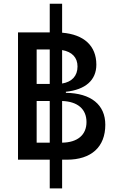

<svg xmlns="http://www.w3.org/2000/svg" viewBox="-20 -870 626 1046"><path d="M251 156.2H318.4V0H343.8C477.5 0 553.7 -69.3 553.7 -190.4C553.7 -299.3 476.1 -362.3 338.9 -364.3V-370.1C445.3 -381.3 504.9 -433.1 504.9 -517.6C504.9 -620.6 437.5 -682.1 318.4 -691.9V-849.6H251V-693.4H78.1V0H251ZM318.4 -319.8C403.3 -316.9 451.2 -275.4 451.2 -205.1C451.2 -134.8 402.3 -93.8 318.4 -92.8ZM251 -92.8H179.7V-319.8H251ZM179.7 -412.6V-600.6H251V-412.6ZM318.4 -415V-597.2C372.6 -587.9 402.3 -556.6 402.3 -507.8C402.3 -456.5 372.1 -423.8 318.4 -415Z"/></svg>

Font: Cascadia Mono NF
Style: Regular
Weight: 400
Monospace: yes
Designer: Aaron Bell
Foundry: Saja Typeworks
Version: Version 2404.023